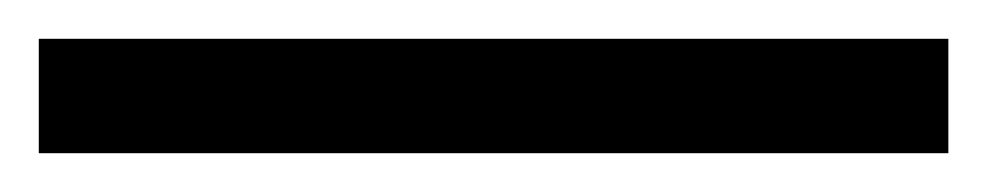

<svg xmlns="http://www.w3.org/2000/svg" viewBox="-25 -839 509 99"><path d="M-5 -760V-819H464V-760Z"/></svg>

Font: Noto Serif Hentaigana SemiBold
Style: Regular
Weight: 600
Designer: Kazuhiro Yamada
Foundry: nipponia
Version: Version 1.000; ttfautohint (v1.8.4.7-5d5b)